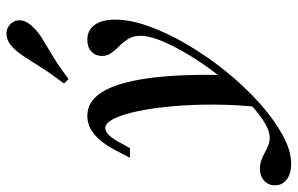

<svg xmlns="http://www.w3.org/2000/svg" viewBox="-249 -532 906 584"><g transform="rotate(-90 204.0 -240.0)"><path d="M-2.4 192.7Q-31.5 192.7 -49.6 179.4Q-67.7 166.1 -67.7 143.5Q-67.7 123.4 -53.6 110.5Q-39.5 97.6 -17.7 97.6Q-3.2 97.6 8.9 102Q21 106.5 31.9 112.5Q42.7 118.5 54 123Q65.3 127.4 76.6 127.4Q100 127.4 131.5 106.5Q162.9 85.5 197.6 50.4Q232.3 15.3 266.1 -27.8Q300 -71 327 -115.3Q354 -159.7 370.6 -198.8Q387.1 -237.9 387.1 -266.1Q387.1 -287.9 377.8 -302.8Q368.5 -317.7 356.5 -329.4Q344.4 -341.1 335.1 -354Q325.8 -366.9 325.8 -383.1Q325.8 -402.4 339.1 -414.9Q352.4 -427.4 375 -427.4Q404 -427.4 420.2 -405.2Q436.3 -383.1 436.3 -342.7Q436.3 -296 415.3 -238.3Q394.4 -180.6 358.5 -120.2Q322.6 -59.7 277.4 -4Q232.3 51.6 182.7 96Q133.1 140.3 85.5 166.5Q37.9 192.7 -2.4 192.7ZM170.2 94.4Q177.4 28.2 177.8 -39.1Q178.2 -106.5 173 -166.1Q167.7 -225.8 158.1 -272.6Q148.4 -319.4 135.1 -346Q121.8 -372.6 106.5 -372.6Q96 -372.6 85.1 -361.7Q74.2 -350.8 60.5 -325L45.2 -297.6H16.1L40.3 -344.4Q62.9 -386.3 88.3 -406.9Q113.7 -427.4 144.4 -427.4Q187.9 -427.4 216.1 -382.3Q244.4 -337.1 257.7 -244Q271 -150.8 267.7 -6.5Q254 10.5 239.5 27Q225 43.5 208.1 60.1Q191.1 76.6 170.2 94.4ZM255.6 -484.7 241.9 -498.4Q271 -536.3 289.5 -565.7Q308.1 -595.2 322.2 -616.9Q336.3 -638.7 350.8 -653.2Q368.5 -671 389.1 -673Q409.7 -675 423.4 -660.5Q436.3 -646.8 433.9 -628.2Q431.5 -609.7 412.1 -591.1Q397.6 -575.8 375.4 -562.5Q353.2 -549.2 323.8 -531.5Q294.4 -513.7 255.6 -484.7Z"/></g></svg>

Font: Playfair 5pt SemiExpanded Light SemiBold
Style: Italic
Weight: 600
Italic angle: -15.6°
Version: Version 2.001;gftools[0.9.30]